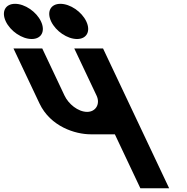

<svg xmlns="http://www.w3.org/2000/svg" viewBox="-343 -986 979 1004"><path d="M-264.2 -966C-315.2 -966 -336.8 -925 -312.7 -874C-288.6 -823 -228.2 -782 -177.2 -782C-126.2 -782 -104.6 -823 -128.7 -874C-152.8 -925 -213.2 -966 -264.2 -966ZM-27.2 -966C-78.2 -966 -99.8 -925 -75.7 -874C-51.6 -823 8.8 -782 59.8 -782C110.8 -782 132.4 -823 108.3 -874C84.2 -925 23.8 -966 -27.2 -966ZM195.9 -732.5H45.4L162 -486C182.5 -442.7 158 -401 112.9 -401C64.5 -401 15 -442.7 -5.5 -486L-122 -732.5H-272.5L-136.6 -445.2C-79.2 -323.7 51.1 -283.7 131 -283.7H257.6L391 -1.5H541.5Z"/></svg>

Font: Hussar
Style: BdOpOblFive
Weight: 700
Foundry: Cannot Into Space Fonts
Version: Version 2.00